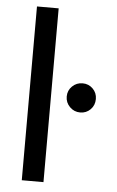

<svg xmlns="http://www.w3.org/2000/svg" viewBox="-53 -782 500 820"><g transform="rotate(5 196.5 -372.5)"><path d="M72 0H165V-745H72ZM295 -310Q321 -310 339 -328Q357 -346 357 -373Q357 -399 339 -417Q321 -435 295 -435Q269 -435 250.5 -417Q232 -399 232 -373Q232 -347 250.5 -328.5Q269 -310 295 -310Z"/></g></svg>

Font: Plus Jakarta Sans Medium
Style: Regular
Weight: 500
Designer: Gumpita Rahayu
Foundry: Tokotype
Version: Version 2.004; ttfautohint (v1.8.3)